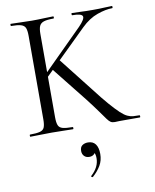

<svg xmlns="http://www.w3.org/2000/svg" viewBox="-96 -698 843 1047"><g transform="rotate(-10 325.0 -174.5)"><path d="M121 -81V-544Q121 -573 115 -587.5Q109 -602 90.5 -607.5Q72 -613 36 -613Q34 -613 34 -619Q34 -625 36 -625Q60 -625 90 -623.5Q120 -622 153 -622Q189 -622 218.5 -623.5Q248 -625 271 -625Q274 -625 274 -619Q274 -613 271 -613Q235 -613 217 -607Q199 -601 192.5 -586Q186 -571 186 -542V-81Q186 -52 192 -37Q198 -22 216.5 -17Q235 -12 271 -12Q274 -12 274 -6Q274 0 271 0Q247 0 218 -1Q189 -2 153 -2Q120 -2 89.5 -1Q59 0 35 0Q33 0 33 -6Q33 -12 35 -12Q71 -12 90 -17Q109 -22 115 -37Q121 -52 121 -81ZM372 -145 213 -345 263 -385 409 -199Q454 -140 485.5 -104Q517 -68 538 -48.5Q559 -29 575.5 -21.5Q592 -14 607 -13Q622 -12 641 -12Q644 -12 644 -6Q644 0 641 0Q596 0 569 0Q542 0 529 0Q520 0 514.5 0.5Q509 1 503 1Q489 1 480.5 -4Q472 -9 461 -24Q450 -39 429.5 -68Q409 -97 372 -145ZM142 -287 400 -544Q437 -582 431.5 -597.5Q426 -613 374 -613Q372 -613 372 -619Q372 -625 374 -625Q399 -625 424 -623.5Q449 -622 490 -622Q529 -622 552 -623.5Q575 -625 596 -625Q599 -625 599 -619Q599 -613 596 -613Q560 -613 513 -596.5Q466 -580 423 -538L167 -287ZM333 275Q329 277 325.5 273.5Q322 270 326 267Q348 247 359 224.5Q370 202 370 178Q370 156 363.5 147.5Q357 139 348 135L366 129Q369 146 359 155Q349 164 333 164Q315 164 304.5 153Q294 142 294 125Q294 103 307 94Q320 85 338 85Q366 85 380 104Q394 123 394 158Q394 194 377.5 222Q361 250 333 275Z"/></g></svg>

Font: Cormorant Garamond Light
Style: Regular
Weight: 400
Version: Version 4.001